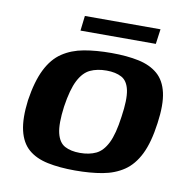

<svg xmlns="http://www.w3.org/2000/svg" viewBox="-64 -575 643 645"><g transform="rotate(10 257.5 -252.5)"><path d="M232 6Q179 6 138.5 -2.5Q98 -11 72.5 -33Q47 -55 37.5 -95.5Q28 -136 36 -199Q46 -265 66.5 -306Q87 -347 118.5 -368Q150 -389 191.5 -396.5Q233 -404 285 -404Q338 -404 378 -395.5Q418 -387 443.5 -365Q469 -343 478 -303Q487 -263 478 -199Q469 -132 449 -91.5Q429 -51 398 -30Q367 -9 325.5 -1.5Q284 6 232 6ZM238 -55Q270 -55 293 -66Q316 -77 331.5 -108Q347 -139 355 -199Q364 -259 357.5 -290Q351 -321 330.5 -332Q310 -343 279 -343Q247 -343 223.5 -332Q200 -321 184 -290Q168 -259 159 -199Q151 -139 158.5 -108Q166 -77 186.5 -66Q207 -55 238 -55ZM169 -460 175 -511H433L426 -460Z"/></g></svg>

Font: Genos SemiBold
Style: Italic
Weight: 600
Italic angle: -8°
Version: Version 1.010